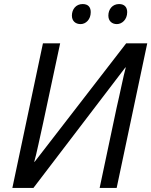

<svg xmlns="http://www.w3.org/2000/svg" viewBox="-20 -928 747 948"><path d="M145 0 599 -595H601C589 -552 572 -464 556 -397L472 0H556L707 -714H603L151 -129H149C159 -161 180 -264 193 -321L277 -714H192L41 0ZM557 -809C582 -809 608 -831 608 -868C608 -892 595 -908 568 -908C535 -908 515 -882 515 -851C515 -824 533 -809 557 -809ZM378 -809C403 -809 428 -831 428 -868C428 -892 416 -908 388 -908C355 -908 335 -882 335 -851C335 -824 353 -809 378 -809Z"/></svg>

Font: BC Sans
Style: Italic
Weight: 400
Italic angle: -12°
Designer: Monotype Design Team
Designer: Province of B.C.
Foundry: Monotype Imaging Inc.
Version: Version 2.000;GOOG;noto-source:20170915:90ef993387c0